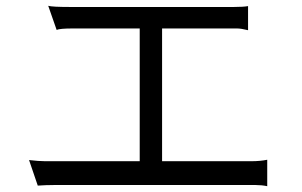

<svg xmlns="http://www.w3.org/2000/svg" viewBox="-20 -687 1040 661"><path d="M834 -583V-666Q818 -663 786 -663H219Q160 -663 146 -667L175 -584Q186 -589 230 -589H461V-132H135Q114 -132 80 -136L110 -48Q138 -50 165 -50H860Q881 -50 900 -46V-137Q875 -132 846 -132H538V-589H796Q810 -589 834 -583Z"/></svg>

Font: Sawarabi Gothic
Style: Regular
Weight: 400
Designer: mshio (mshio@users.sourceforge.jp)
Version: Version 20141215